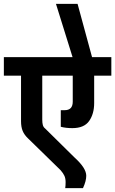

<svg xmlns="http://www.w3.org/2000/svg" viewBox="-30 -926 597 995"><path d="M547 -534H458V-392Q458 -336 432 -299Q406 -262 345 -262Q311 -262 285 -269V-355H305Q347 -355 347 -399V-534H189V-306Q189 -289 192 -278Q195 -267 204 -260L354 -112Q387 -82 402 -58.5Q417 -35 417 -15Q417 12 400 49H308Q310 36 310 18Q310 -1 304 -14.5Q298 -28 284 -44L115 -209Q96 -227 87.5 -247.5Q79 -268 79 -298V-534H-10V-630H346L260 -906H372L447 -630H547Z"/></svg>

Font: Pragati Narrow
Style: Bold
Weight: 700
Designer: Hector Gatti, Marcela Romero, Pablo Cosgaya and Nicolas Silva
Foundry: Omnibus-Type
Version: Version 1.010; ttfautohint (v1.3)